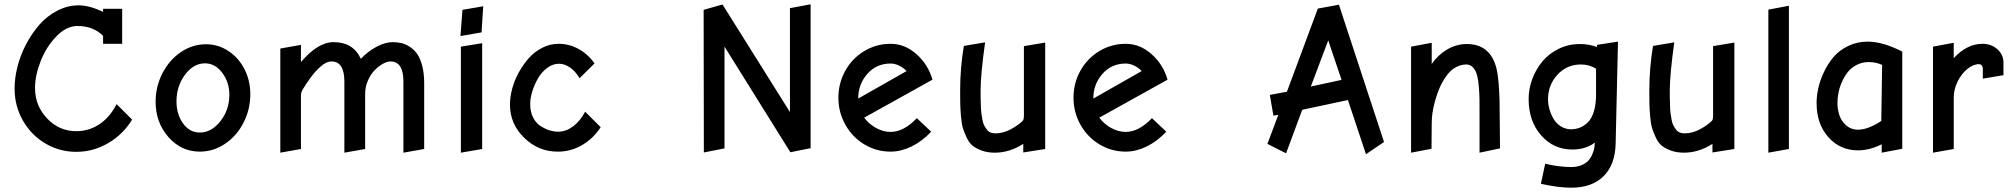

<svg xmlns="http://www.w3.org/2000/svg" viewBox="-20 -706 9388 894"><path d="M335 1Q413.6 1 482.9 -39.1Q552.2 -79.1 595.2 -148.9L522.9 -221.2Q492.2 -160.6 443.4 -127.9Q394.5 -95.2 335 -95.2Q255.9 -95.2 199.5 -154.3Q143.1 -213.4 143.1 -295.9Q143.1 -354.5 169.2 -421.1Q195.3 -487.8 242.2 -536.4Q289.1 -585 340.8 -585Q414.1 -585 460 -539.1V-502H548.8V-665H460V-650.9Q395.5 -681.2 346.2 -681.2Q294.4 -681.2 246.6 -656.2Q198.7 -631.3 163.3 -590.8Q127.9 -550.3 101.3 -499.5Q74.7 -448.7 61.3 -395.5Q47.9 -342.3 47.9 -293.9Q47.9 -212.4 86.9 -144.3Q126 -76.2 191.9 -37.6Q257.8 1 335 1Z M910.6 0Q973.6 0 1027.8 -36.4Q1082 -72.8 1113.8 -134.5Q1145.5 -196.3 1145.5 -268.1Q1145.5 -330.1 1118.7 -383.3Q1091.8 -436.5 1043.9 -468.3Q996.1 -500 939 -500Q876.5 -500 822.5 -463.6Q768.6 -427.2 736.6 -365.2Q704.6 -303.2 704.6 -231.9Q704.6 -135.7 764.2 -67.9Q823.7 0 910.6 0ZM934.6 -411.1Q981.4 -411.1 1014.6 -367.4Q1047.9 -323.7 1047.9 -264.2Q1047.9 -194.3 1006.1 -141.6Q964.4 -88.9 910.6 -88.9Q862.8 -88.9 832.3 -131.3Q801.8 -173.8 801.8 -233.9Q801.8 -304.7 841.3 -357.9Q880.9 -411.1 934.6 -411.1Z M1389.2 -289.1Q1469.2 -419.9 1523.4 -419.9Q1583.5 -419.9 1583.5 -326.2V4.9L1680.2 -12.2V-269Q1680.2 -300.8 1692.6 -329.8Q1705.1 -358.9 1723.4 -377.9Q1741.7 -397 1761.7 -408.4Q1781.7 -419.9 1798.3 -419.9Q1858.4 -419.9 1858.4 -326.2V4.9L1955.1 -12.2V-318.8Q1955.1 -364.3 1946 -399.2Q1937 -434.1 1922.6 -454.6Q1908.2 -475.1 1888.2 -488Q1868.2 -501 1848.9 -505.4Q1829.6 -509.8 1808.1 -509.8Q1773.9 -509.8 1733.6 -488.5Q1693.4 -467.3 1660.2 -432.1Q1624.5 -509.8 1533.2 -509.8Q1460 -509.8 1381.3 -417V-497.1L1285.2 -480V4.9L1381.3 -12.2V-262.2Q1382.3 -277.8 1389.2 -289.1Z M2230 -676.8 2133.3 -660.2 2124 -538.1 2222.2 -555.2ZM2126 -488.8V4.9L2225.1 -12.2V-504.9Z M2582.5 -92.8H2577.6Q2560.1 -92.8 2540.3 -98.6Q2520.5 -104.5 2498.8 -117.7Q2477.1 -130.9 2462.9 -157.7Q2448.7 -184.6 2448.7 -221.2Q2448.7 -249.5 2459 -282Q2469.2 -314.5 2486.1 -343Q2502.9 -371.6 2528.8 -390.4Q2554.7 -409.2 2582.5 -409.2Q2608.9 -409.2 2634.3 -391.6Q2659.7 -374 2678.7 -341.8L2748.5 -411.1Q2715.8 -455.6 2672.6 -478.8Q2629.4 -502 2580.6 -502Q2541 -502 2504.6 -483.4Q2468.3 -464.8 2441.7 -434.6Q2415 -404.3 2394.8 -367.2Q2374.5 -330.1 2364.5 -291.5Q2354.5 -252.9 2354.5 -219.2Q2354.5 -128.9 2420.7 -64.5Q2486.8 0 2575.7 0H2585.4Q2643.6 -2 2693.8 -32.5Q2744.1 -63 2776.9 -113.8L2704.6 -186Q2682.6 -144 2650.4 -119.1Q2618.2 -94.2 2582.5 -92.8Z M3658.2 -668V-184.1L3344.2 -685.1L3256.3 -660.2L3257.3 3.9L3353.5 -15.1V-488.8L3660.2 2.9L3754.4 -16.1V-686Z M4127 0Q4175.3 0 4224.4 -23.9Q4273.4 -47.9 4315.9 -92.8L4249 -155.8Q4188 -91.8 4127 -91.8Q4091.8 -91.8 4058.3 -110.6Q4024.9 -129.4 4003.9 -158.2L4321.8 -335Q4301.8 -405.3 4247.6 -453.6Q4193.4 -502 4127 -502Q4060.1 -502 4003.9 -468Q3947.8 -434.1 3915.8 -376.5Q3883.8 -318.8 3883.8 -251Q3883.8 -183.1 3916.3 -125.2Q3948.7 -67.4 4004.6 -33.7Q4060.5 0 4127 0ZM3976.1 -247.1Q3976.1 -314 4018.6 -362.1Q4061 -410.2 4127 -410.2Q4146.5 -410.2 4166.7 -400.4Q4187 -390.6 4201.2 -375Z M4545.9 -286.1Q4545.9 -358.4 4566.9 -508.8L4467.8 -492.2Q4450.7 -388.2 4450.7 -286.1V-280.8Q4450.7 -241.7 4451.2 -220.5Q4451.7 -199.2 4454.6 -164.1Q4457.5 -128.9 4463.6 -109.1Q4469.7 -89.4 4481.4 -64.5Q4493.2 -39.6 4510 -26.6Q4526.9 -13.7 4552.7 -4.4Q4578.6 4.9 4611.8 4.9Q4680.7 4.9 4744.6 -36.1V3.9L4846.7 -12.2V-507.8L4747.6 -491.2V-167Q4747.6 -148.9 4741.7 -143.1Q4722.2 -123.5 4686.8 -104.2Q4651.4 -85 4614.7 -85Q4602.1 -85 4592 -89.1Q4582 -93.3 4575 -102.8Q4567.9 -112.3 4562.7 -121.8Q4557.6 -131.3 4554.4 -148.4Q4551.3 -165.5 4549.6 -178Q4547.9 -190.4 4547.1 -212.9Q4546.4 -235.4 4546.1 -248.3Q4545.9 -261.2 4545.9 -286.1Z M5221.7 0Q5270 0 5319.1 -23.9Q5368.2 -47.9 5410.6 -92.8L5343.8 -155.8Q5282.7 -91.8 5221.7 -91.8Q5186.5 -91.8 5153.1 -110.6Q5119.6 -129.4 5098.6 -158.2L5416.5 -335Q5396.5 -405.3 5342.3 -453.6Q5288.1 -502 5221.7 -502Q5154.8 -502 5098.6 -468Q5042.5 -434.1 5010.5 -376.5Q4978.5 -318.8 4978.5 -251Q4978.5 -183.1 5011 -125.2Q5043.5 -67.4 5099.4 -33.7Q5155.3 0 5221.7 0ZM5070.8 -247.1Q5070.8 -314 5113.3 -362.1Q5155.8 -410.2 5221.7 -410.2Q5241.2 -410.2 5261.5 -400.4Q5281.7 -390.6 5295.9 -375Z M6214.4 -684.1 6116.2 -666 5972.2 -278.8 5892.6 -264.2 5909.2 -168 5932.1 -170.9 5881.3 -36.1 5968.3 7.8 6043.5 -194.8 6256.3 -240.2 6340.3 12.2 6424.3 -44.9ZM6083.5 -303.2 6164.6 -518.1 6226.6 -334Z M6869.1 4.9 6964.4 -15.1 6963.4 -127Q6962.9 -208.5 6962.2 -240Q6961.4 -271.5 6958.3 -314.7Q6955.1 -357.9 6948.2 -386.2Q6919.9 -501 6810.1 -501Q6761.7 -501 6719 -476.1Q6676.3 -451.2 6646.5 -408.2V-506.8L6550.3 -488.8V4.9L6645.5 -13.2L6646.5 -134.8Q6646.5 -177.2 6659.7 -227.5Q6672.9 -277.8 6693.4 -318.8Q6721.7 -369.6 6750 -387.7Q6778.3 -405.8 6808.1 -405.8Q6826.2 -405.8 6839.4 -391.4Q6852.5 -377 6858.4 -352.1Q6863.8 -332 6866.2 -298.3Q6868.7 -264.6 6868.9 -240.7Q6869.1 -216.8 6869.1 -157.2Z M7513.7 -512.2 7416 -497.1V-486.8Q7381.3 -501 7335.9 -501Q7283.7 -501 7238.3 -479Q7192.9 -457 7162.6 -420.9Q7132.3 -384.8 7115 -338.9Q7097.7 -293 7097.7 -245.1Q7097.7 -142.6 7155.5 -76.2Q7213.4 -9.8 7300.8 -9.8Q7363.8 -9.8 7405.8 -42Q7405.3 -29.3 7403.3 -17.1Q7401.4 -4.9 7394.3 12.2Q7387.2 29.3 7376 41.7Q7364.7 54.2 7344 63Q7323.2 71.8 7295.9 71.8Q7239.3 71.8 7174.8 56.2L7154.8 149.9Q7237.3 168 7295.9 168Q7392.6 168 7446.8 114.3Q7501 60.5 7502.9 -39.1ZM7411.6 -386.2V-266.1Q7411.6 -219.7 7401.4 -186.5Q7391.1 -153.3 7373.3 -136.2Q7355.5 -119.1 7336.7 -111.8Q7317.9 -104.5 7295.9 -104Q7269 -104 7247.3 -117.9Q7225.6 -131.8 7213.1 -153.6Q7200.7 -175.3 7194.3 -198.5Q7188 -221.7 7188 -243.2Q7188 -310.5 7231.9 -358.2Q7275.9 -405.8 7340.8 -405.8Q7380.4 -405.8 7411.6 -386.2Z M7754.9 -286.1Q7754.9 -358.4 7775.9 -508.8L7676.8 -492.2Q7659.7 -388.2 7659.7 -286.1V-280.8Q7659.7 -241.7 7660.2 -220.5Q7660.6 -199.2 7663.6 -164.1Q7666.5 -128.9 7672.6 -109.1Q7678.7 -89.4 7690.4 -64.5Q7702.1 -39.6 7719 -26.6Q7735.8 -13.7 7761.7 -4.4Q7787.6 4.9 7820.8 4.9Q7889.6 4.9 7953.6 -36.1V3.9L8055.7 -12.2V-507.8L7956.5 -491.2V-167Q7956.5 -148.9 7950.7 -143.1Q7931.2 -123.5 7895.8 -104.2Q7860.4 -85 7823.7 -85Q7811 -85 7801 -89.1Q7791 -93.3 7783.9 -102.8Q7776.9 -112.3 7771.7 -121.8Q7766.6 -131.3 7763.4 -148.4Q7760.3 -165.5 7758.5 -178Q7756.8 -190.4 7756.1 -212.9Q7755.4 -235.4 7755.1 -248.3Q7754.9 -261.2 7754.9 -286.1Z M8213.9 -661.1V4.9L8309.6 -12.2V-679.2Z M8837.4 -465.8Q8746.6 -512.2 8676.8 -512.2Q8627 -512.2 8585.4 -491.9Q8543.9 -471.7 8517.6 -440.7Q8491.2 -409.7 8472.7 -370.4Q8454.1 -331.1 8446.3 -294.7Q8438.5 -258.3 8438.5 -226.1Q8438.5 -128.9 8493.2 -67.4Q8547.9 -5.9 8631.8 -5.9Q8685.1 -5.9 8741.7 -34.2V4.9L8837.4 -13.2ZM8535.6 -227.1Q8535.6 -249 8540.3 -273.4Q8544.9 -297.9 8556.2 -323.7Q8567.4 -349.6 8583.5 -370.1Q8599.6 -390.6 8625.2 -403.8Q8650.9 -417 8681.6 -417Q8714.8 -417 8743.7 -403.8L8739.7 -143.1Q8717.8 -127.4 8687.7 -114.7Q8657.7 -102.1 8630.4 -102.1Q8598.1 -102.5 8575.7 -122.8Q8553.2 -143.1 8544.4 -170.2Q8535.6 -197.3 8535.6 -227.1Z M9308.6 -415Q9308.6 -451.2 9280.5 -476.6Q9252.4 -502 9210.4 -502Q9138.7 -502 9077.1 -435.1V-506.8L8980.5 -488.8V4.9L9077.1 -12.2V-252Q9077.1 -289.1 9094.7 -325.4Q9112.3 -361.8 9139.9 -384.5Q9167.5 -407.2 9194.3 -407.2Q9203.1 -407.2 9207.8 -400.9Q9212.4 -394.5 9212.4 -387.2V-339.8L9308.6 -356Z"/></svg>

Font: Comic Neue Angular
Style: Bold
Weight: 700
Designer: Craig Rozynski
Foundry: Craig Rozynski
Version: Version 2.003